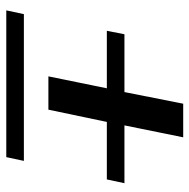

<svg xmlns="http://www.w3.org/2000/svg" viewBox="-16 -597 603 611"><g transform="rotate(90 285.5 -291.5)"><path d="M261 -330H78L89 -386H273L310 -573H417L379 -386H563L551 -330H368L329 -144H223ZM25 -66H492L480 -10H13Z"/></g></svg>

Font: Trirong Medium
Style: Italic
Weight: 500
Italic angle: -12°
Designer: Katatrad Team
Foundry: CadsonDemak
Version: Version 1.001